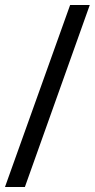

<svg xmlns="http://www.w3.org/2000/svg" viewBox="-36 -748 381 772"><path d="M-16 4 246 -728H325L64 4Z"/></svg>

Font: Rosario SemiBold
Style: Italic
Weight: 600
Italic angle: -8.05°
Designer: Hector Gatti
Foundry: Omnibus Type
Version: Version 1.101; ttfautohint (v1.8.1.43-b0c9)